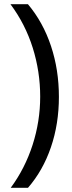

<svg xmlns="http://www.w3.org/2000/svg" viewBox="-20 -734 340 912"><path d="M259.8 -273.9Q259.8 -145.5 221.9 -34.7Q184.1 76.2 112.8 158.2H30.8Q98.6 66.4 134.8 -45.7Q170.9 -157.7 170.9 -274.9Q170.9 -394 135.5 -506.8Q100.1 -619.6 29.8 -713.9H112.8Q184.6 -628.4 222.2 -515.4Q259.8 -402.3 259.8 -273.9Z"/></svg>

Font: Noto Sans Southeast Asian
Style: Regular
Weight: 400
Designer: Monotype Design Team
Foundry: Monotype Imaging Inc.
Version: Version 1.06 uh; ttfautohint (v1.4.1)